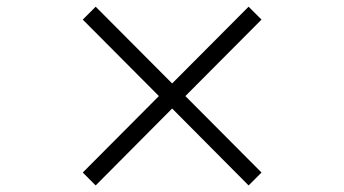

<svg xmlns="http://www.w3.org/2000/svg" viewBox="-20 -590 1040 580"><path d="M731 -29.8 500 -262.2 269 -29.8 230 -68.8 460 -299.8 230 -530.8 269 -569.8 500 -337.9 731 -569.8 770 -530.8 540 -299.8 770 -68.8Z"/></svg>

Font: Charis SIL
Style: Bold Italic
Weight: 700
Italic angle: -11°
Foundry: SIL International
Version: Version 4.112